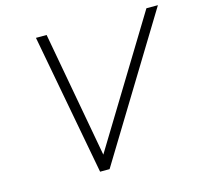

<svg xmlns="http://www.w3.org/2000/svg" viewBox="-102 -810 962 920"><g transform="rotate(-15 379.0 -349.5)"><path d="M153 -699H206L320 -75L701 -699H758L331 0H284Z"/></g></svg>

Font: Prompt ExtraLight
Style: Italic
Weight: 275
Italic angle: -12°
Designer: Katatrad Team
Foundry: CadsonDemak
Version: Version 1.000